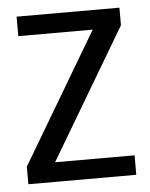

<svg xmlns="http://www.w3.org/2000/svg" viewBox="-44 -561 469 599"><g transform="rotate(-5 190.5 -262.0)"><path d="M21 0V-55L263 -463H30V-524H352V-469L110 -61H359V0Z"/></g></svg>

Font: Mona Sans SemiCondensed
Style: Regular
Weight: 400
Width: 4
Designer: Deni Anggara
Foundry: GitHub
Version: Version 2.000